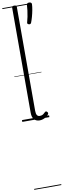

<svg xmlns="http://www.w3.org/2000/svg" viewBox="-197 -1313 724 2107"><g transform="rotate(-10 164.5 -260.0)"><path d="M192 17Q152 17 130 -8Q108 -33 108 -82V-1253Q108 -1263 114 -1267.5Q120 -1272 133 -1272Q147 -1272 153.5 -1267.5Q160 -1263 160 -1253V-94Q160 -63 170 -47Q180 -31 202 -31Q213 -31 223 -34Q233 -37 243 -44.5Q253 -52 263 -62Q269 -68 275.5 -68Q282 -68 289 -60Q294 -55 295.5 -48.5Q297 -42 293 -35Q282 -19 265.5 -7.5Q249 4 230 10.5Q211 17 192 17ZM255 -1043Q245 -1047 242 -1053Q239 -1059 243 -1070Q250 -1093 256.5 -1126Q263 -1159 267.5 -1193.5Q272 -1228 273 -1254Q273 -1263 279 -1270Q285 -1277 300 -1277Q315 -1277 322.5 -1270Q330 -1263 329 -1254Q328 -1226 321 -1188.5Q314 -1151 304 -1115.5Q294 -1080 284 -1055Q280 -1047 274.5 -1043Q269 -1039 255 -1043ZM0 747H302V757H0ZM0 -20H302V0H0ZM0 -505H302V-500H0ZM0 -1267H302V-1257H0Z"/></g></svg>

Font: Playwrite VN Guides
Style: Regular
Weight: 400
Designer: Veronika Burian, José Scaglione
Foundry: TypeTogether
Version: Version 1.003